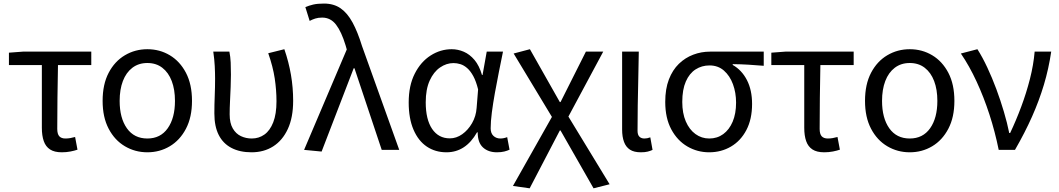

<svg xmlns="http://www.w3.org/2000/svg" viewBox="-20 -829 5856 1062"><path d="M321.8 13.4Q280.9 13.4 256.8 -2.4Q232.7 -18.1 222.1 -48.5Q211.5 -78.8 211.5 -122.3V-469H29.4V-537.6L106.5 -543.4H484.9V-469H300.7Q298.9 -377.1 297.8 -287.7Q296.7 -198.3 296.7 -116.3Q296.7 -87.6 308 -75.2Q319.3 -62.9 342 -62.9Q355.5 -62.9 368.7 -65.2Q381.9 -67.5 395.4 -71.3L408.6 -1.1Q392.8 4.4 370.1 8.9Q347.4 13.4 321.8 13.4Z M795.1 13.4Q727.4 13.4 670.9 -20Q614.4 -53.3 581 -117Q547.6 -180.6 547.6 -271Q547.6 -362.5 581 -426.3Q614.4 -490 670.9 -523.4Q727.4 -556.8 795.1 -556.8Q863.2 -556.8 919.2 -523.4Q975.2 -490 1008.6 -426.3Q1042 -362.5 1042 -271Q1042 -180.6 1008.6 -117Q975.2 -53.3 919.2 -20Q863.2 13.4 795.1 13.4ZM795.1 -62.9Q867.7 -62.9 907.7 -119.5Q947.8 -176.2 947.8 -271Q947.8 -333.8 929.9 -380.8Q912 -427.8 877.8 -454.2Q843.7 -480.5 795.1 -480.5Q746.8 -480.5 712.2 -454.2Q677.6 -427.8 659.7 -380.8Q641.8 -333.8 641.8 -271Q641.8 -176.2 681.8 -119.5Q721.9 -62.9 795.1 -62.9Z M1371.3 13.4Q1306.8 13.4 1260.5 -10.7Q1214.1 -34.8 1189.9 -82.3Q1165.7 -129.9 1165.7 -201.7Q1165.7 -250 1167.7 -298.3Q1169.7 -346.5 1169.7 -394.4Q1169.7 -427.2 1167.8 -463.9Q1165.9 -500.7 1159.7 -543.4H1248.8Q1254.6 -515 1256 -483.6Q1257.3 -452.1 1257.3 -416Q1257.3 -386.1 1255.8 -347.4Q1254.3 -308.8 1252.3 -269.5Q1250.3 -230.2 1250.3 -196.5Q1250.3 -148.1 1267.6 -118.6Q1284.8 -89 1312.6 -76Q1340.5 -62.9 1372.5 -62.9Q1411.9 -62.9 1442.6 -84.8Q1473.4 -106.7 1491.3 -152.4Q1509.3 -198.2 1509.3 -268.8Q1509.3 -330.4 1499.6 -395.2Q1489.8 -460.1 1463.7 -534.6L1552.8 -556.8Q1577.3 -485.7 1589.4 -414.9Q1601.5 -344.2 1601.5 -271.3Q1601.5 -179.2 1572.1 -115.7Q1542.7 -52.2 1491.2 -19.4Q1439.7 13.4 1371.3 13.4Z M1758.9 9.3 1662 0 1898.1 -555.4 1891.5 -578.3Q1868.8 -653.3 1838.8 -692.5Q1808.8 -731.7 1762 -731.7Q1739.8 -731.7 1723.6 -726.4Q1707.3 -721.1 1692.8 -713.3L1669 -789.6Q1688.9 -798.2 1712.5 -803.8Q1736.1 -809.3 1772 -809.3Q1826.2 -809.3 1864 -783Q1901.8 -756.7 1930.1 -704.5Q1958.4 -652.3 1982.4 -574.4L2188.3 0H2091.4L1940.7 -451.3H1936.3Z M2449.5 13.4Q2387.8 13.4 2340.9 -18.1Q2293.9 -49.7 2267.3 -111.5Q2240.6 -173.3 2240.6 -262.3Q2240.6 -355.7 2274 -421.4Q2307.3 -487.2 2361.8 -522Q2416.2 -556.8 2478.6 -556.8Q2513 -556.8 2545.6 -542.7Q2578.1 -528.7 2604.6 -497.4Q2631 -466 2646 -414.2H2649.1L2672.2 -543.4H2762.2Q2751.2 -489.9 2739.5 -431.1Q2727.7 -372.4 2717.4 -314.9Q2707.1 -257.4 2700.5 -206.8Q2694 -156.3 2694 -119.2Q2694 -91.6 2709.5 -77.3Q2725 -62.9 2747.7 -62.9Q2757 -62.9 2767.1 -65Q2777.2 -67.1 2785.3 -70.5L2798.4 -1.1Q2787.3 4.4 2770 8.9Q2752.8 13.4 2728.7 13.4Q2680.6 13.4 2651.4 -13.5Q2622.2 -40.4 2622.3 -96.9H2618.5Q2555.8 13.4 2449.5 13.4ZM2468.1 -63.7Q2504.3 -63.7 2536.5 -86.5Q2568.8 -109.3 2591 -147.7Q2613.1 -186.1 2616.3 -232.1L2624.5 -334.6Q2613.5 -379.2 2598 -407.7Q2582.5 -436.2 2564.3 -452.1Q2546.1 -468.1 2526.7 -474.1Q2507.3 -480.1 2488.5 -480.1Q2449.2 -480.1 2413.9 -455.7Q2378.6 -431.4 2356.7 -383.3Q2334.8 -335.1 2334.8 -263Q2334.8 -168 2370.2 -115.8Q2405.7 -63.7 2468.1 -63.7Z M2909.7 212.6 2817.2 199.6 3032.8 -182.3 2821.1 -533 2911.1 -556.8 3076.5 -264.5H3080.5L3220.7 -543.4H3316.6L3124 -184.2L3351.9 190.2L3263.1 212.6L3080.5 -107.2H3076.5Z M3524.3 13.4Q3486.9 13.4 3464.5 -1.2Q3442 -15.9 3431.6 -44.1Q3421.1 -72.3 3421.1 -112.4V-543.4H3513.3Q3512.5 -469.8 3510.5 -393.9Q3508.6 -318 3507.5 -244.8Q3506.4 -171.5 3506.4 -105.8Q3506.4 -83.3 3516.6 -73.1Q3526.7 -62.9 3544.4 -62.9Q3552 -62.9 3559.9 -64.4Q3567.8 -65.9 3577 -69.3L3589.4 0.1Q3577.8 5.7 3562.7 9.5Q3547.6 13.4 3524.3 13.4Z M3902.5 13.4Q3837.3 13.4 3781.9 -18.9Q3726.5 -51.2 3693 -113.6Q3659.6 -176.1 3659.6 -265.2Q3659.6 -337.4 3679.8 -389.7Q3700.1 -442.1 3735 -476Q3770 -509.8 3814.5 -526.6Q3859 -543.4 3907.5 -543.4H4204.4V-465.1Q4158.4 -468.9 4118.2 -471.3Q4078 -473.8 4032.8 -474.2V-469.8Q4082.9 -441.5 4111.4 -386.2Q4139.9 -330.9 4139.9 -253.9Q4139.9 -169.8 4108.5 -109.9Q4077.2 -50 4023.2 -18.3Q3969.2 13.4 3902.5 13.4ZM3903.3 -62.9Q3947 -62.9 3980.3 -87.1Q4013.6 -111.4 4032.5 -155.8Q4051.4 -200.2 4051.4 -261.3Q4051.4 -316.3 4034.2 -363.1Q4017 -409.8 3984.3 -438.5Q3951.6 -467.1 3904.5 -467.1Q3861.9 -467.1 3827.7 -445.3Q3793.4 -423.4 3773.6 -378.4Q3753.8 -333.4 3753.8 -265.2Q3753.8 -202.9 3773.3 -157.5Q3792.8 -112.2 3826.8 -87.5Q3860.7 -62.9 3903.3 -62.9Z M4538.8 13.4Q4497.9 13.4 4473.8 -2.4Q4449.7 -18.1 4439.1 -48.5Q4428.5 -78.8 4428.5 -122.3V-469H4246.4V-537.6L4323.5 -543.4H4701.9V-469H4517.7Q4515.9 -377.1 4514.8 -287.7Q4513.7 -198.3 4513.7 -116.3Q4513.7 -87.6 4525 -75.2Q4536.3 -62.9 4559 -62.9Q4572.5 -62.9 4585.7 -65.2Q4598.9 -67.5 4612.4 -71.3L4625.6 -1.1Q4609.8 4.4 4587.1 8.9Q4564.4 13.4 4538.8 13.4Z M5012.1 13.4Q4944.4 13.4 4887.9 -20Q4831.4 -53.3 4798 -117Q4764.6 -180.6 4764.6 -271Q4764.6 -362.5 4798 -426.3Q4831.4 -490 4887.9 -523.4Q4944.4 -556.8 5012.1 -556.8Q5080.2 -556.8 5136.2 -523.4Q5192.2 -490 5225.6 -426.3Q5259 -362.5 5259 -271Q5259 -180.6 5225.6 -117Q5192.2 -53.3 5136.2 -20Q5080.2 13.4 5012.1 13.4ZM5012.1 -62.9Q5084.7 -62.9 5124.7 -119.5Q5164.8 -176.2 5164.8 -271Q5164.8 -333.8 5146.9 -380.8Q5129 -427.8 5094.8 -454.2Q5060.7 -480.5 5012.1 -480.5Q4963.8 -480.5 4929.2 -454.2Q4894.6 -427.8 4876.7 -380.8Q4858.8 -333.8 4858.8 -271Q4858.8 -176.2 4898.8 -119.5Q4938.9 -62.9 5012.1 -62.9Z M5504.1 0Q5483.9 -99.9 5452.8 -195.8Q5421.7 -291.6 5381.8 -377.8Q5342 -464 5294.8 -533L5386.3 -556.8Q5414.4 -512.7 5441 -455.8Q5467.7 -398.9 5491 -336.2Q5514.3 -273.4 5532.7 -211.1Q5551.2 -148.8 5562.3 -93.2H5567.3Q5600.4 -162.9 5628.7 -238.9Q5657.1 -314.8 5676.9 -392.5Q5696.7 -470.2 5702.9 -543.4H5794.5Q5780.5 -448.5 5754.1 -360.3Q5727.7 -272.1 5688.6 -184.2Q5649.5 -96.2 5594.1 0Z"/></svg>

Font: Shanggu Sans SC VF
Style: Regular
Weight: 250
Designer: GuiWonder
Version: Version 1.021